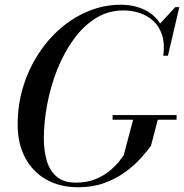

<svg xmlns="http://www.w3.org/2000/svg" viewBox="-20 -780 776 810"><path d="M310 10Q233 10 175.8 -22.2Q118.5 -54.5 86.5 -114Q54.5 -173.5 54.5 -255Q54.5 -337 77.2 -412Q100 -487 140.8 -550.5Q181.5 -614 236.2 -661Q291 -708 355.5 -734Q420 -760 490 -760Q549 -760 595.2 -736Q641.5 -712 665 -664.2Q688.5 -616.5 679.5 -545H669Q675.5 -596 663.8 -632.2Q652 -668.5 627 -691.5Q602 -714.5 569 -725.2Q536 -736 500 -736Q436 -736 383.2 -702.8Q330.5 -669.5 289.8 -612.8Q249 -556 221.2 -485.8Q193.5 -415.5 179.2 -340.2Q165 -265 165 -195.5Q165 -144.5 177.2 -102.2Q189.5 -60 219 -34.8Q248.5 -9.5 300.5 -9.5Q347 -9.5 382.2 -24Q417.5 -38.5 442.2 -59Q467 -79.5 481.8 -98.2Q496.5 -117 502 -125L543.5 -282.5H647.5L617 -165Q600 -141.5 573 -111.5Q546 -81.5 507.8 -53.8Q469.5 -26 420.2 -8Q371 10 310 10ZM455 -275V-294.5H725V-275ZM669 -545 677 -582Q676.5 -607 671.5 -631.5Q666.5 -656 652.5 -677.5L719.5 -750H736.5L688.5 -545Z"/></svg>

Font: Bodoni Moda SC
Style: Italic
Weight: 400
Italic angle: -13°
Designer: Owen Earl
Foundry: indestructible type
Version: Version 2.005